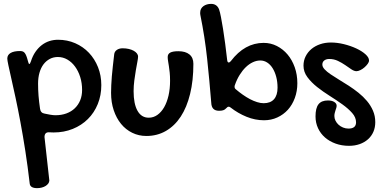

<svg xmlns="http://www.w3.org/2000/svg" viewBox="-20 -643 1955 990"><path d="M17.6 -340.8Q17.6 -359.9 34.7 -369.9Q51.8 -379.9 83.5 -379.9Q90.8 -379.9 96.7 -377.9Q102.5 -376 107.2 -370.4Q111.8 -364.7 115.7 -355Q119.6 -345.2 123.5 -330.1Q127.4 -313 131.3 -313Q134.8 -313 139.6 -327.1Q148.4 -355 162.8 -375.7Q177.2 -396.5 195.3 -410.4Q213.4 -424.3 234.6 -431.2Q255.9 -438 279.3 -438Q326.7 -438 367.7 -420.2Q408.7 -402.3 438.5 -370.8Q468.3 -339.4 485.4 -296.6Q502.4 -253.9 502.4 -204.1Q502.4 -151.4 484.1 -106.4Q465.8 -61.5 433.1 -29.1Q400.4 3.4 355.2 21.7Q310.1 40 256.3 40L231.4 39.1Q209.5 39.1 209.5 64L234.4 288.1Q233.9 296.4 228.8 303.5Q223.6 310.5 215.1 315.9Q206.5 321.3 195.1 324.2Q183.6 327.1 171.4 327.1Q136.2 327.1 133.3 304.2Q123 215.3 110.6 135.3Q98.1 55.2 85.2 -13.9Q72.3 -83 60.1 -139.6Q47.9 -196.3 38.3 -238.3Q28.8 -280.3 23.2 -306.6Q17.6 -333 17.6 -340.8ZM176.3 -211.9Q176.3 -180.2 178.7 -149.2Q181.2 -118.2 186.5 -82Q189.5 -60.1 210.4 -57.1Q223.1 -54.2 239 -51.5Q254.9 -48.8 265.6 -48.8Q296.9 -48.8 322.3 -58.1Q347.7 -67.4 365.7 -84.7Q383.8 -102.1 393.6 -126Q403.3 -149.9 403.3 -179.2Q403.3 -214.8 393.6 -245.8Q383.8 -276.9 366.9 -299.8Q350.1 -322.8 327.4 -335.9Q304.7 -349.1 278.3 -349.1Q255.4 -349.1 236.6 -339.1Q217.8 -329.1 204.3 -311.3Q190.9 -293.5 183.6 -268.1Q176.3 -242.7 176.3 -211.9Z M668.9 -172.9Q668.9 -107.4 689 -71.8Q709 -36.1 747.1 -36.1Q771 -36.1 791.3 -50.3Q811.5 -64.5 826.2 -89.8Q840.8 -115.2 848.9 -150.1Q856.9 -185.1 856.9 -226.1Q856.9 -251 855 -269.3Q853 -287.6 850.8 -302Q848.6 -316.4 846.7 -327.6Q844.7 -338.9 844.7 -349.1Q844.7 -364.7 857.9 -371.8Q871.1 -378.9 899.9 -378.9Q936.5 -378.9 956.8 -362.3Q977.1 -345.7 977.1 -314Q977.1 -227.5 960.2 -158.7Q943.4 -89.8 911.9 -41.7Q880.4 6.3 835.4 32.2Q790.5 58.1 734.9 58.1Q695.3 58.1 661.9 41.7Q628.4 25.4 604.2 -4.2Q580.1 -33.7 566.4 -74.5Q552.7 -115.2 552.7 -164.1Q552.7 -182.6 553.7 -203.6Q554.7 -224.6 556.6 -248.8Q558.6 -272.9 561.8 -301.3Q564.9 -329.6 568.8 -362.8Q570.3 -377 582.3 -385.5Q594.2 -394 612.8 -394Q629.4 -394 644 -390.6Q658.7 -387.2 669.2 -381.3Q679.7 -375.5 685.8 -367.7Q691.9 -359.9 691.9 -351.1Q691.9 -342.3 688.2 -323.5Q684.6 -304.7 680.4 -280.5Q676.3 -256.3 672.6 -228.3Q668.9 -200.2 668.9 -172.9Z M1069.3 -112.8Q1060.1 -227.1 1048.1 -339.8Q1036.1 -452.6 1013.2 -564.9Q1012.2 -568.8 1012.2 -572Q1012.2 -575.2 1012.2 -578.1Q1012.2 -589.4 1016.8 -597.7Q1021.5 -606 1029.3 -611.6Q1037.1 -617.2 1047.1 -620.1Q1057.1 -623 1068.4 -623Q1098.1 -623 1109.4 -595.2Q1114.3 -581.1 1119.4 -554.7Q1124.5 -528.3 1130.1 -493.7Q1135.7 -459 1141.1 -417.7Q1146.5 -376.5 1151.4 -333Q1152.8 -320.8 1159.2 -320.8Q1164.6 -320.8 1170.4 -328.1Q1241.7 -421.9 1339.4 -421.9Q1376 -421.9 1407.7 -405.8Q1439.5 -389.6 1462.9 -361.8Q1486.3 -334 1499.8 -295.9Q1513.2 -257.8 1513.2 -213.9Q1513.2 -172.9 1500.2 -137.7Q1487.3 -102.5 1464.4 -77.1Q1441.4 -51.8 1409.9 -37.4Q1378.4 -22.9 1341.3 -22.9Q1295.4 -22.9 1251.5 -40.8Q1207.5 -58.6 1168.5 -88.9Q1164.1 -92.8 1159.2 -92.8Q1152.8 -92.8 1147.5 -85.9Q1139.6 -77.1 1130.9 -74.5Q1122.1 -71.8 1109.4 -71.8Q1070.8 -71.8 1069.3 -112.8ZM1322.3 -331.1Q1302.7 -331.1 1283.4 -322Q1264.2 -313 1247.1 -296.4Q1230 -279.8 1215.6 -256.6Q1201.2 -233.4 1191.4 -205.1Q1190.4 -203.6 1189.9 -200.7Q1189.5 -197.8 1189.5 -195.8Q1189.5 -187.5 1195.3 -183.1Q1212.9 -168 1231.7 -154.8Q1250.5 -141.6 1269 -131.8Q1287.6 -122.1 1305.7 -116.5Q1323.7 -110.8 1339.4 -110.8Q1374.5 -110.8 1392.8 -131.3Q1411.1 -151.9 1411.1 -190.9Q1411.1 -221.2 1404.3 -246.8Q1397.5 -272.5 1385.7 -291.3Q1374 -310.1 1357.7 -320.6Q1341.3 -331.1 1322.3 -331.1Z M1686 -423.8Q1718.8 -423.8 1753.4 -415.3Q1788.1 -406.7 1816.9 -393.3Q1845.7 -379.9 1864.3 -363.3Q1882.8 -346.7 1882.8 -331.1Q1882.8 -323.2 1876 -313.7Q1869.1 -304.2 1859.4 -295.7Q1849.6 -287.1 1838.1 -281.5Q1826.7 -275.9 1817.9 -275.9Q1806.2 -275.9 1791.7 -285.6Q1777.3 -295.4 1760 -307.4Q1742.7 -319.3 1722.2 -329.1Q1701.7 -338.9 1677.7 -338.9Q1662.1 -338.9 1652.1 -331.3Q1642.1 -323.7 1642.1 -310.1Q1642.1 -297.9 1653.8 -285.4Q1665.5 -272.9 1684.8 -259.8Q1704.1 -246.6 1728.5 -231.9Q1752.9 -217.3 1778.6 -200.7Q1804.2 -184.1 1828.6 -164.6Q1853 -145 1872.3 -122.1Q1891.6 -99.1 1903.3 -72Q1915 -44.9 1915 -13.2Q1915 14.2 1905.3 36.6Q1895.5 59.1 1877.4 75.2Q1859.4 91.3 1834.5 100.1Q1809.6 108.9 1779.8 108.9Q1742.2 108.9 1710.4 97.4Q1678.7 85.9 1655.8 65.9Q1632.8 45.9 1619.9 18.1Q1606.9 -9.8 1606.9 -43Q1606.9 -85.9 1622.3 -105.5Q1637.7 -125 1670.9 -125Q1691.4 -125 1703.6 -117.2Q1715.8 -109.4 1715.8 -98.1Q1715.8 -92.3 1713.9 -86.2Q1711.9 -80.1 1709.7 -73.5Q1707.5 -66.9 1705.8 -59.6Q1704.1 -52.2 1704.1 -44.9Q1704.1 -32.2 1710 -20.5Q1715.8 -8.8 1725.8 0.2Q1735.8 9.3 1749 14.6Q1762.2 20 1776.9 20Q1815.9 20 1815.9 -12.2Q1815.9 -37.6 1795.9 -60.3Q1775.9 -83 1745.6 -104.7Q1715.3 -126.5 1680.4 -148.4Q1645.5 -170.4 1615.2 -194.3Q1585 -218.3 1564.9 -245.4Q1544.9 -272.5 1544.9 -304.2Q1544.9 -330.6 1555.9 -352.5Q1566.9 -374.5 1585.9 -390.4Q1605 -406.2 1630.6 -415Q1656.2 -423.8 1686 -423.8Z"/></svg>

Font: Gochi Hand Cyrillic
Style: Regular
Weight: 400
Designer: Juan Pablo del Peral; Denis Ignatov
Foundry: Juan Pablo del Peral; Denis Ignatov
Version: Version 1.00 June 29, 2018, initial release